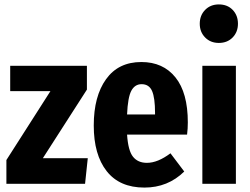

<svg xmlns="http://www.w3.org/2000/svg" viewBox="-20 -827 1125 864"><path d="M371.1 -530.8V-423.8L172.9 -115.2H375L362.8 0H8.8V-106.9L207 -417H25.9V-530.8Z M825.2 -275.9Q825.2 -247.6 821.8 -221.2H551.8Q556.6 -148.9 578.6 -121.6Q600.6 -94.2 641.1 -94.2Q689.9 -94.2 747.1 -137.2L809.1 -55.2Q735.4 17.1 629.9 17.1Q518.1 17.1 460 -56.9Q401.9 -130.9 401.9 -262.2Q401.9 -393.6 457.3 -470.7Q512.7 -547.9 616.2 -547.9Q713.9 -547.9 769.5 -478.8Q825.2 -409.7 825.2 -275.9ZM677.7 -312V-318.8Q677.7 -386.7 664.3 -417.5Q650.9 -448.2 617.2 -448.2Q586.9 -448.2 571 -418.7Q555.2 -389.2 551.8 -312Z M964.8 -807.1Q1003.4 -807.1 1027.1 -782.5Q1050.8 -757.8 1050.8 -720.2Q1050.8 -683.1 1026.9 -658.4Q1002.9 -633.8 964.8 -633.8Q927.2 -633.8 903.1 -658.4Q878.9 -683.1 878.9 -720.2Q878.9 -757.8 903.1 -782.5Q927.2 -807.1 964.8 -807.1ZM1041.5 -530.8V0H890.6V-530.8Z"/></svg>

Font: Fira Sans Compressed
Style: Bold
Weight: 700
Width: 1
Designer: Carrois Corporate & Edenspiekermann AG
Foundry: Carrois Corporate GbR & Edenspiekermann AG
Version: Version 4.203;PS 004.203;hotconv 1.0.88;makeotf.lib2.5.64775